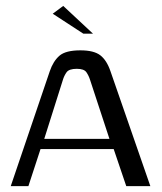

<svg xmlns="http://www.w3.org/2000/svg" viewBox="-20 -636 554 656"><path d="M16.7 0 150 -392.5Q161.8 -427.1 183.1 -445.6Q204.4 -464 254.6 -464Q300.8 -464 322.7 -447.1Q344.7 -430.1 357.5 -392.5L493.7 0H411.4L368.4 -126.8H118.5L77 0ZM131.2 -161.6H353.9L287.8 -362.9Q283.1 -377.8 275.1 -389.3Q267 -400.9 242.5 -400.9Q215.8 -400.9 207.4 -389Q199 -377.1 194.8 -362.9ZM264.7 -521 160.2 -589.1 196 -615.8 297.7 -521Z"/></svg>

Font: Genos Thin
Style: Regular
Weight: 100
Designer: Robert E. Leuschke
Foundry: Robert E. Leuschke
Version: Version 1.010